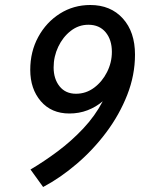

<svg xmlns="http://www.w3.org/2000/svg" viewBox="-20 -734 599 768"><path d="M341 -714Q422.5 -714 471.2 -660.2Q520 -606.5 520 -515.5Q520 -433.5 489 -354.5Q458 -275.5 405.5 -205.2Q353 -135 287.2 -78.8Q221.5 -22.5 152.5 14L102 -56Q155.5 -87.5 210.5 -128.5Q265.5 -169.5 313 -220Q360.5 -270.5 391 -329Q364 -306 330.2 -293Q296.5 -280 257.5 -280Q185.5 -280 143.2 -329.2Q101 -378.5 101 -454.5Q101 -527.5 133 -586.2Q165 -645 219.5 -679.5Q274 -714 341 -714ZM333.5 -635Q294.5 -635 263 -610.5Q231.5 -586 213 -547Q194.5 -508 194.5 -464.5Q194.5 -418.5 218.2 -388.8Q242 -359 284 -359Q324 -359 356.5 -383.2Q389 -407.5 408.2 -445.8Q427.5 -484 427.5 -526.5Q427.5 -575 402.5 -605Q377.5 -635 333.5 -635Z"/></svg>

Font: Cabin Condensed
Style: Italic
Weight: 400
Width: 3
Italic angle: -10°
Designer: Pablo Impallari
Foundry: Pablo Impallari. http://www.impallari.com Igino Marini. http://www.ikern.com
Version: Version 3.001; ttfautohint (v1.8.3)